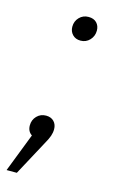

<svg xmlns="http://www.w3.org/2000/svg" viewBox="-121 -514 420 706"><g transform="rotate(15 88.5 -161.0)"><path d="M110 -40Q110 -27 105.5 -14Q101 -1 89 20L19 150H-20L37 3Q20 -8 20 -31Q20 -52 34 -66.5Q48 -81 69 -81Q88 -81 99 -69.5Q110 -58 110 -40ZM77 -422Q77 -443 91 -457.5Q105 -472 126 -472Q146 -472 157 -460.5Q168 -449 168 -431Q168 -410 154 -395Q140 -380 119 -380Q100 -380 88.5 -392Q77 -404 77 -422Z"/></g></svg>

Font: Fira Sans Condensed Light
Style: Italic
Weight: 300
Width: 3
Italic angle: -8°
Designer: Carrois Corporate & Edenspiekermann AG
Foundry: Carrois Corporate GbR & Edenspiekermann AG
Version: Version 4.203